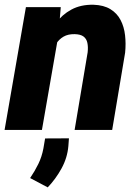

<svg xmlns="http://www.w3.org/2000/svg" viewBox="-29 -559 597 826"><path d="M222.2 -406.7 151.4 0H-9.3L82.5 -528.3H232.4ZM182.1 -282.2 148.9 -280.3Q153.3 -327.6 168.5 -374.3Q183.6 -420.9 210.7 -458.5Q237.8 -496.1 278.1 -517.8Q318.4 -539.6 373 -538.6Q417.5 -537.1 446 -519.5Q474.6 -502 489.7 -472.9Q504.9 -443.8 509 -407.5Q513.2 -371.1 509.3 -332.5L453.6 0H292L348.1 -334Q350.6 -356.9 346.9 -374.5Q343.3 -392.1 330.3 -401.9Q317.4 -411.6 292 -412.1Q263.7 -412.6 244.4 -401.4Q225.1 -390.1 212.6 -370.8Q200.2 -351.6 193.1 -328.4Q186 -305.2 182.1 -282.2ZM267.6 36.1 265.1 69.8Q260.7 120.1 235.8 165.5Q210.9 210.9 176.3 247.1L100.6 207Q121.1 176.8 136 146.2Q150.9 115.7 157.7 79.6L165 36.6Z"/></svg>

Font: Roboto Black
Style: Italic
Weight: 900
Italic angle: -12°
Designer: Christian Robertson
Foundry: Google
Version: Version 3.0; 2020